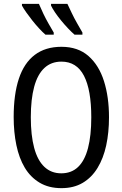

<svg xmlns="http://www.w3.org/2000/svg" viewBox="-20 -967 636 997"><path d="M546 -358Q546 -279 531.5 -212Q517 -145 486.5 -95Q456 -45 409.5 -17.5Q363 10 299 10Q233 10 185.5 -18.5Q138 -47 108.5 -96.5Q79 -146 65 -213.5Q51 -281 51 -359Q51 -477 78 -558.5Q105 -640 160.5 -682Q216 -724 299 -724Q385 -724 439.5 -676Q494 -628 520 -545.5Q546 -463 546 -358ZM140 -358Q140 -264 157.5 -199Q175 -134 210.5 -100.5Q246 -67 298 -67Q351 -67 385.5 -100Q420 -133 437 -198Q454 -263 454 -358Q454 -500 416 -573.5Q378 -647 299 -647Q246 -647 210.5 -614Q175 -581 157.5 -516.5Q140 -452 140 -358ZM330 -947Q339 -928 352 -900.5Q365 -873 380.5 -846Q396 -819 408 -798V-787H367Q352 -800 333.5 -819.5Q315 -839 297 -861Q279 -883 265.5 -903Q252 -923 245 -938V-947ZM182 -947Q193 -921 205.5 -895Q218 -869 232 -844.5Q246 -820 259 -798V-787H216Q201 -800 183 -819.5Q165 -839 148 -860.5Q131 -882 116.5 -902.5Q102 -923 94 -938V-947Z"/></svg>

Font: Noto Sans Display Condensed
Style: Regular
Weight: 400
Width: 3
Designer: Monotype Design Team
Foundry: Monotype Imaging Inc.
Version: Version 2.003